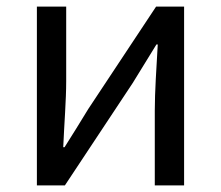

<svg xmlns="http://www.w3.org/2000/svg" viewBox="-20 -563 671 583"><path d="M92 0H177L383 -311C403 -344 434 -394 455 -428H459C455 -357 450 -284 450 -227V0H539V-543H454L248 -232C228 -199 197 -149 176 -116H172C175 -186 181 -259 181 -316V-543H92Z"/></svg>

Font: Noto Sans KR Regular
Style: Regular
Weight: 400
Designer: Ryoko NISHIZUKA  (kana & ideographs); Paul D. Hunt (Latin, Greek & Cyrillic); Wenlong ZHANG  (bopomofo); Sandoll Communi
Foundry: Adobe Systems Incorporated
Version: Version 1.004;PS 1.004;hotconv 1.0.82;makeotf.lib2.5.63406